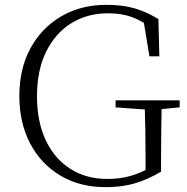

<svg xmlns="http://www.w3.org/2000/svg" viewBox="-20 -759 774 794"><path d="M417 15Q310 15 229.5 -33Q149 -81 104.5 -166Q60 -251 60 -362Q60 -474 105.5 -558.5Q151 -643 232.5 -691Q314 -739 420 -739Q488 -739 538.5 -724Q589 -709 635 -680L639 -526H598L571 -689L614 -672V-636Q570 -672 527 -688Q484 -704 427 -704Q340 -704 274 -662.5Q208 -621 170.5 -544.5Q133 -468 133 -361Q133 -256 169 -179.5Q205 -103 270.5 -61Q336 -19 424 -19Q476 -19 520 -31.5Q564 -44 610 -71L582 -43V-101Q582 -163 581 -223Q580 -283 578 -344H649Q648 -289 647 -230.5Q646 -172 646 -101V-49Q588 -15 535 0Q482 15 417 15ZM458 -315V-344H723V-315L619 -305H598Z"/></svg>

Font: Noto Serif JP ExtraLight
Style: Regular
Weight: 200
Designer: Ryoko NISHIZUKA  (kana & ideographs); Frank Grießhammer (Latin, Greek & Cyrillic); Wenlong ZHANG  (bopomofo); Sandoll Co
Foundry: Adobe
Version: Version 2.002-H1;hotconv 1.1.0;makeotfexe 2.6.0